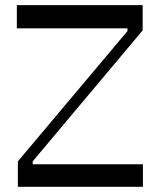

<svg xmlns="http://www.w3.org/2000/svg" viewBox="-20 -720 618 740"><path d="M48.8 0V-98.1L471.2 -600.1V-610.8H44.9V-700.2H529.8V-603L106 -98.1V-86.9H530.8V0Z"/></svg>

Font: Ribes
Style: Regular
Weight: 400
Designer: Luigi Gorlero
Foundry: Collletttivo
Version: Version 2.100;Glyphs 3.2 (3217)